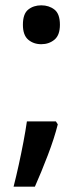

<svg xmlns="http://www.w3.org/2000/svg" viewBox="-20 -572 314 721"><path d="M197 -105Q184 -53 159.5 11Q135 75 111 129H31Q41 90 50.5 46.5Q60 3 68 -39Q76 -81 81 -116H190ZM66 -479Q66 -520 86 -536Q106 -552 135 -552Q164 -552 184.5 -536Q205 -520 205 -479Q205 -440 184.5 -423Q164 -406 135 -406Q106 -406 86 -423Q66 -440 66 -479Z"/></svg>

Font: Noto Sans Kawi Medium
Style: Regular
Weight: 500
Designer: Fadhl Haqq
Version: Version 1.000